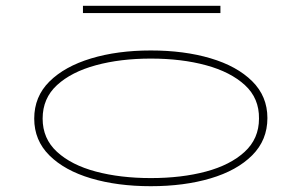

<svg xmlns="http://www.w3.org/2000/svg" viewBox="-20 -634 1040 662"><path d="M500 8Q385 8 294 -19Q203 -46 150.5 -98Q98 -150 98 -225Q98 -301 150.5 -353Q203 -405 294 -432.5Q385 -460 500 -460Q615 -460 706 -433Q797 -406 849.5 -354Q902 -302 902 -227Q902 -151 849.5 -98.5Q797 -46 706 -19Q615 8 500 8ZM500 -20Q606 -20 690 -42.5Q774 -65 823.5 -110.5Q873 -156 873 -225Q874 -295 824.5 -340.5Q775 -386 690.5 -409Q606 -432 500 -432Q395 -432 310.5 -409Q226 -386 176.5 -340.5Q127 -295 127 -225Q127 -156 176.5 -110.5Q226 -65 310.5 -42.5Q395 -20 500 -20ZM266 -589V-614H740V-589Z"/></svg>

Font: Inconsolata UltraExpanded ExtraLight
Style: Regular
Weight: 200
Width: 9
Monospace: yes
Designer: Raph Levien, Cyreal, Brenton Simpson
Foundry: Raph Levien, Cyreal, Google
Version: Version 3.001; ttfautohint (v1.8.2.53-6de2)